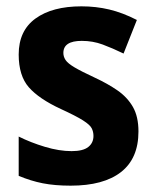

<svg xmlns="http://www.w3.org/2000/svg" viewBox="-20 -576 490 606"><path d="M417 -161Q417 -76 362 -33Q307 10 203 10Q153 10 115 2.5Q77 -5 39 -21V-145Q77 -126 122 -112.5Q167 -99 206 -99Q242 -99 258.5 -112Q275 -125 275 -147Q275 -160 269.5 -171Q264 -182 242 -196Q220 -210 172 -232Q103 -264 71 -300.5Q39 -337 39 -404Q39 -479 92 -517.5Q145 -556 237 -556Q283 -556 325 -546Q367 -536 412 -513L370 -407Q335 -424 304 -435.5Q273 -447 238 -447Q180 -447 180 -409Q180 -397 187 -386.5Q194 -376 215 -363.5Q236 -351 279 -331Q320 -312 351 -290.5Q382 -269 399.5 -238.5Q417 -208 417 -161Z"/></svg>

Font: Noto Sans Sinhala SemiCondensed
Style: Bold
Weight: 700
Width: 4
Designer: Jelle Bosma - Monotype Design Team
Foundry: Monotype Imaging Inc.
Version: Version 2.006; ttfautohint (v1.8.4.7-5d5b)